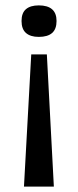

<svg xmlns="http://www.w3.org/2000/svg" viewBox="-20 -559 290 713"><path d="M96 -357H154L180 134H69ZM124 -539Q190 -539 190 -481Q190 -451 173.5 -436.5Q157 -422 124 -422Q93 -422 76.5 -436.5Q60 -451 60 -481Q60 -511 76.5 -525Q93 -539 124 -539Z"/></svg>

Font: Bricolage Grotesque 48pt Condensed ExtraBold
Style: Regular
Weight: 400
Version: Version 1.000;gftools[0.9.30]